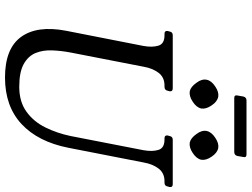

<svg xmlns="http://www.w3.org/2000/svg" viewBox="-139 -856 1006 768"><g transform="rotate(90 364.0 -472.0)"><path d="M717 -660Q730 -660 728 -647L726 -640Q724 -627 711 -627H705Q672 -627 654 -603Q636 -579 630 -544L571 -242Q547 -121 476 -55Q405 11 290 11Q174 11 127.5 -53.5Q81 -118 103 -233L164 -544Q170 -579 162.5 -603Q155 -627 121 -627H115Q102 -627 104 -640L106 -647Q108 -660 121 -660H333Q347 -660 345 -647L343 -640Q341 -627 327 -627H322Q289 -627 271 -603Q253 -579 247 -544L190 -251Q183 -214 181.5 -177.5Q180 -141 192 -111.5Q204 -82 236 -64Q268 -46 327 -46Q387 -46 427 -75Q467 -104 490 -151Q513 -198 524 -251L581 -544Q587 -579 579.5 -603Q572 -627 538 -627H533Q520 -627 522 -640L524 -647Q526 -660 539 -660ZM367 -842Q387 -838 402 -815Q417 -793 414 -774Q410 -755 387 -740Q365 -725 345 -728Q327 -732 311 -755Q295 -776 299 -796Q303 -815 326 -830Q348 -845 367 -842ZM572 -842Q592 -838 607 -815Q622 -793 619 -774Q615 -755 592 -740Q570 -725 550 -728Q532 -732 516 -755Q500 -776 504 -796Q508 -815 531 -830Q553 -845 572 -842ZM604 -919Q601 -906 588 -906H372Q359 -906 362 -919L366 -942Q369 -955 382 -955H598Q611 -955 608 -942Z"/></g></svg>

Font: Young Serif Light
Style: Italic
Weight: 300
Italic angle: -10.979°
Designer: Bastien Sozeau
Foundry: NBR — Bastien Sozeau
Version: Version 5.001